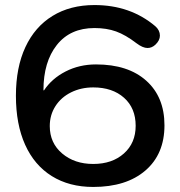

<svg xmlns="http://www.w3.org/2000/svg" viewBox="-20 -730 714 760"><path d="M43 -351Q43 -463 80.5 -543.5Q118 -624 188 -667Q258 -710 354 -710Q496 -710 595 -626Q613 -610 613 -589Q613 -570 595 -553Q581 -540 564 -540Q545 -540 520 -559Q477 -592 439.5 -605.5Q402 -619 354 -619Q258 -619 205 -552Q152 -485 152 -373L154 -372Q185 -419 239.5 -447Q294 -475 360 -475Q487 -475 559 -410.5Q631 -346 631 -234Q631 -120 555.5 -55Q480 10 349 10Q254 10 185 -33Q116 -76 79.5 -157Q43 -238 43 -351ZM517 -232Q517 -302 471 -343Q425 -384 349 -384Q301 -384 261.5 -364.5Q222 -345 199.5 -310Q177 -275 177 -231Q177 -164 226 -122.5Q275 -81 349 -81Q424 -81 470.5 -122.5Q517 -164 517 -232Z"/></svg>

Font: Kodchasan SemiBold
Style: Regular
Weight: 600
Version: Version 1.000; ttfautohint (v1.6)